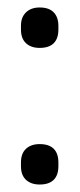

<svg xmlns="http://www.w3.org/2000/svg" viewBox="-20 -487 213 513"><path d="M86 -359Q63 -359 49.5 -371.5Q36 -384 36 -408V-418Q36 -441 49.5 -454Q63 -467 86 -467Q111 -467 123.5 -454Q136 -441 136 -418V-408Q136 -384 123.5 -371.5Q111 -359 86 -359ZM86 6Q63 6 49.5 -6.5Q36 -19 36 -43V-53Q36 -77 49.5 -89.5Q63 -102 86 -102Q111 -102 123.5 -89.5Q136 -77 136 -53V-43Q136 -19 123.5 -6.5Q111 6 86 6Z"/></svg>

Font: Sofia Sans Extra Condensed Medium
Style: Regular
Weight: 500
Version: Version 4.100